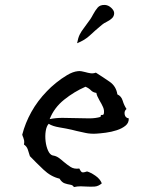

<svg xmlns="http://www.w3.org/2000/svg" viewBox="-20 -748 610 777"><path d="M501 -269Q502 -251 488 -239.5Q474 -228 452.5 -221Q431 -214 408 -211Q385 -208 368 -207Q345 -206 326.5 -210Q308 -214 290 -218Q285 -219 280 -220.5Q275 -222 270 -223Q248 -228 220.5 -232.5Q193 -237 177 -247Q168 -237 165 -217.5Q162 -198 164.5 -176.5Q167 -155 174.5 -138.5Q182 -122 193 -119Q207 -117 217.5 -109.5Q228 -102 238 -93Q251 -82 265.5 -72.5Q280 -63 301 -66Q308 -51 313.5 -50.5Q319 -50 325 -52Q330 -54 333 -54Q347 -50 366 -37Q385 -24 392 -6Q378 6 363 7Q348 8 331 7Q319 6 306 6Q293 6 279 9Q275 1 264.5 -0.5Q254 -2 242 -6Q230 -10 221 -25Q186 -33 156 -61.5Q126 -90 101 -116Q97 -130 92.5 -143Q88 -156 77 -163Q79 -174 77.5 -180Q76 -186 74 -192Q73 -194 72 -196.5Q71 -199 70 -203Q82 -250 107 -295Q132 -340 170 -379Q185 -395 206.5 -412.5Q228 -430 251.5 -444Q275 -458 295 -460Q303 -461 310.5 -459.5Q318 -458 326 -456Q336 -453 346.5 -451.5Q357 -450 368 -454Q398 -435 424 -417Q450 -399 455 -366Q471 -359 476.5 -340.5Q482 -322 492 -307Q482 -299 484.5 -285Q487 -271 501 -269ZM400 -287Q403 -301 397 -314.5Q391 -328 383 -341Q378 -350 374.5 -357.5Q371 -365 370 -372Q356 -374 348 -382.5Q340 -391 326 -397Q280 -377 239.5 -344.5Q199 -312 181 -266Q205 -271 232.5 -271Q260 -271 287 -270Q315 -269 341 -269Q367 -269 387 -275Q387 -284 392.5 -283Q398 -282 400 -287ZM292 -573Q296 -595 302.5 -608Q309 -621 319.5 -634.5Q330 -648 346 -671Q349 -675 351.5 -680Q354 -685 357 -690Q365 -705 375 -717Q385 -729 405 -728Q419 -727 430.5 -716Q442 -705 442 -695Q442 -682 432.5 -673.5Q423 -665 411.5 -659.5Q400 -654 393 -648Q363 -623 343.5 -604.5Q324 -586 292 -573Z"/></svg>

Font: Yuji Boku
Style: Regular
Weight: 400
Designer: Kataoka Yuji
Foundry: Kinuta Font Factory
Version: Version 3.002